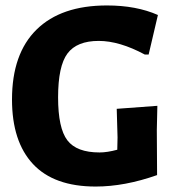

<svg xmlns="http://www.w3.org/2000/svg" viewBox="-20 -674 637 704"><path d="M372 -654Q480 -654 559 -619L525 -474H511Q418 -524 342 -524Q262 -524 227.5 -478Q193 -432 193 -317Q193 -204 227 -159.5Q261 -115 345 -115Q373 -115 410 -125L411 -170L408 -275L557 -286L555 -197L556 -32Q437 10 331 10Q178 10 101 -72.5Q24 -155 24 -309Q24 -477 114 -565.5Q204 -654 372 -654Z"/></svg>

Font: Alegreya Sans SC ExtraBold
Style: Regular
Weight: 800
Designer: Juan Pablo del Peral
Foundry: Huerta Tipografica
Version: Version 2.007